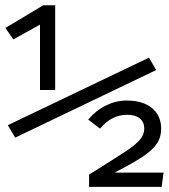

<svg xmlns="http://www.w3.org/2000/svg" viewBox="-20 -726 655 746"><path d="M194.4 -376.4H135.4V-630.3L31.8 -572.8L1 -617.4L148.2 -705.6H194.4ZM586.7 -453.8 39 -191.3 10.3 -239.5 559 -502.1ZM425.1 -55.4H615.4L608.2 0H326.2V-47.7L361.5 -69.7Q443.6 -121 476.7 -143.6Q509.7 -166.2 525.1 -184.9Q540.5 -203.6 540.5 -226.2Q540.5 -251.8 523.1 -265.9Q505.6 -280 474.4 -280Q412.8 -280 368.7 -226.2L322.6 -261.5Q353.3 -297.4 392.1 -316.4Q430.8 -335.4 472.3 -335.4Q535.4 -335.4 570.8 -305.9Q606.2 -276.4 606.2 -225.6Q606.2 -192.3 589 -167.2Q571.8 -142.1 534.4 -117.2Q496.9 -92.3 425.1 -55.4Z"/></svg>

Font: Fira Code Fixed Light
Style: Regular
Weight: 300
Monospace: yes
Designer: Carrois Corporate, Edenspiekermann AG, Nikita Prokopov
Foundry: Carrois Corporate, Edenspiekermann AG, Nikita Prokopov
Version: Version 5.002